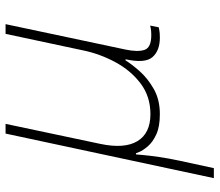

<svg xmlns="http://www.w3.org/2000/svg" viewBox="-68 -502 769 672"><g transform="rotate(-90 316.0 -165.5)"><path d="M29 199 185 -530H219L149 -199Q131 -114 158.5 -68.5Q186 -23 253 -23Q315 -23 360.5 -57.5Q406 -92 435 -146Q464 -200 476 -258L534 -530H568L479 -110Q470 -67 478 -43.5Q486 -20 530 -20Q545 -20 554 -22Q563 -24 563 -24L557 6Q557 6 547.5 8Q538 10 521 10Q475 10 452.5 -16Q430 -42 445 -110H441Q429 -90 404 -61.5Q379 -33 341.5 -11.5Q304 10 253 10Q209 10 182 -2.5Q155 -15 140.5 -32Q126 -49 121 -61.5Q116 -74 116 -74L112 -73Q112 -73 110 -50Q108 -27 103 7.5Q98 42 90 79L64 199Z"/></g></svg>

Font: Be Vietnam Pro Thin
Style: Italic
Weight: 100
Italic angle: -12°
Designer: Lam Bao, Tony Le, Vietanh Nguyen
Foundry: Yellow Type Foundry
Version: Version 1.002; ttfautohint (v1.8.3)